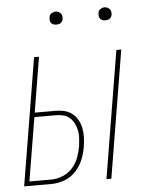

<svg xmlns="http://www.w3.org/2000/svg" viewBox="-51 -739 602 781"><g transform="rotate(-5 250.0 -348.5)"><path d="M352 0 438 -520H458L372 0ZM16 0 102 -520H122L85 -295H171Q189 -295 207 -290.5Q225 -286 238.5 -275Q252 -264 260.5 -248.5Q269 -233 272.5 -215.5Q276 -198 275.5 -179Q275 -160 272 -141Q268 -115 257.5 -88.5Q247 -62 227.5 -41Q208 -20 181.5 -10Q155 0 128 0ZM39 -18H129Q152 -18 175 -27.5Q198 -37 215 -55.5Q232 -74 240.5 -97.5Q249 -121 253 -144Q255 -160 256 -176Q257 -192 254 -207Q251 -222 244.5 -235.5Q238 -249 227 -259Q216 -269 201.5 -273Q187 -277 171 -277H82ZM404 -644Q398 -644 392.5 -646Q387 -648 383 -652.5Q379 -657 378.5 -663.5Q378 -670 379 -676Q379 -681 381.5 -685Q384 -689 388 -691.5Q392 -694 396 -695.5Q400 -697 405 -697Q411 -697 416.5 -694.5Q422 -692 426 -687.5Q430 -683 431 -676.5Q432 -670 431 -664Q430 -659 427.5 -655Q425 -651 421.5 -648.5Q418 -646 413.5 -645Q409 -644 404 -644ZM204 -644Q198 -644 192.5 -646Q187 -648 183 -652.5Q179 -657 178.5 -663.5Q178 -670 179 -676Q179 -681 181.5 -685Q184 -689 188 -691.5Q192 -694 196 -695.5Q200 -697 205 -697Q211 -697 216.5 -694.5Q222 -692 226 -687.5Q230 -683 231 -676.5Q232 -670 231 -664Q230 -659 227.5 -655Q225 -651 221.5 -648.5Q218 -646 213.5 -645Q209 -644 204 -644Z"/></g></svg>

Font: Iosevka Thin Oblique
Style: Regular
Weight: 100
Italic angle: -9°
Monospace: yes
Designer: Belleve Invis
Foundry: Belleve Invis
Version: Version 32.5.0; ttfautohint (v1.8.4)